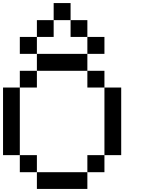

<svg xmlns="http://www.w3.org/2000/svg" viewBox="-20 -1243 929 1263"><path d="M222.7 0Q222.7 -27.3 222.7 -110.4Q250 -110.4 333 -110.4Q388.7 -110.4 554.7 -110.4Q554.7 -83 554.7 0Q471.7 0 222.7 0ZM110.4 -110.4Q110.4 -138.7 110.4 -222.7Q138.7 -222.7 222.7 -222.7Q222.7 -194.3 222.7 -110.4Q194.3 -110.4 110.4 -110.4ZM554.7 -110.4Q554.7 -138.7 554.7 -222.7Q583 -222.7 667 -222.7Q667 -194.3 667 -110.4Q638.7 -110.4 554.7 -110.4ZM0 -222.7Q0 -333 0 -667Q27.3 -667 110.4 -667Q110.4 -555.7 110.4 -222.7Q83 -222.7 0 -222.7ZM667 -222.7Q667 -333 667 -667Q694.3 -667 777.3 -667Q777.3 -555.7 777.3 -222.7Q750 -222.7 667 -222.7ZM110.4 -667Q110.4 -694.3 110.4 -777.3Q138.7 -777.3 222.7 -777.3Q222.7 -750 222.7 -667Q194.3 -667 110.4 -667ZM554.7 -667Q554.7 -694.3 554.7 -777.3Q583 -777.3 667 -777.3Q667 -750 667 -667Q638.7 -667 554.7 -667ZM222.7 -777.3Q222.7 -805.7 222.7 -888.7Q305.7 -888.7 554.7 -888.7Q554.7 -861.3 554.7 -777.3Q471.7 -777.3 222.7 -777.3ZM110.4 -888.7Q110.4 -917 110.4 -1000Q138.7 -1000 222.7 -1000Q222.7 -972.7 222.7 -888.7Q194.3 -888.7 110.4 -888.7ZM554.7 -888.7Q554.7 -917 554.7 -1000Q583 -1000 667 -1000Q667 -972.7 667 -888.7Q638.7 -888.7 554.7 -888.7ZM222.7 -1000Q222.7 -1027.3 222.7 -1110.4Q250 -1110.4 333 -1110.4Q333 -1083 333 -1000Q305.7 -1000 222.7 -1000ZM444.3 -1000Q444.3 -1027.3 444.3 -1110.4Q471.7 -1110.4 554.7 -1110.4Q554.7 -1083 554.7 -1000Q527.3 -1000 444.3 -1000ZM333 -1110.4Q333 -1138.7 333 -1222.7Q360.4 -1222.7 444.3 -1222.7Q444.3 -1194.3 444.3 -1110.4Q417 -1110.4 333 -1110.4Z"/></svg>

Font: Ingsat TST_CRD
Style: Regular
Weight: 300
Designer: Tofik Waleny
Version: 1.0